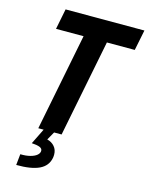

<svg xmlns="http://www.w3.org/2000/svg" viewBox="-139 -806 878 1134"><g transform="rotate(15 300.0 -238.5)"><path d="M261.2 -594.2H92.8L117.7 -719.7H599.6L574.2 -594.2H403.8L286.1 0H143.6ZM194.8 124.5Q194.8 110.8 179 104Q163.1 97.2 129.4 95.2L176.3 0H240.2L211.9 50.3Q239.3 56.6 256.8 76.7Q274.4 96.7 274.4 126.5Q274.4 137.7 272.5 147.5Q262.7 197.8 213.9 220.9Q165 244.1 73.7 243.2L80.6 175.8Q115.2 176.8 141.1 169.9Q167 163.1 180.9 151.1Q194.8 139.2 194.8 124.5Z"/></g></svg>

Font: Reddit Sans Chocolate
Style: Bold Italic
Weight: 700
Italic angle: -11.25°
Designer: Stephen Hutchings
Version: Version 1.013